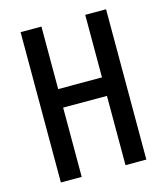

<svg xmlns="http://www.w3.org/2000/svg" viewBox="-108 -797 764 881"><g transform="rotate(-15 274.5 -357.0)"><path d="M478 0V-714H379V-417H171V-714H72V0H171V-329H379V0Z"/></g></svg>

Font: Noto Sans Gujarati ExtraCondensed Medium
Style: Regular
Weight: 500
Width: 2
Designer: Jelle Bosma - Monotype Design Team, Universal Thirst
Foundry: Monotype Imaging Inc.
Version: Version 2.106